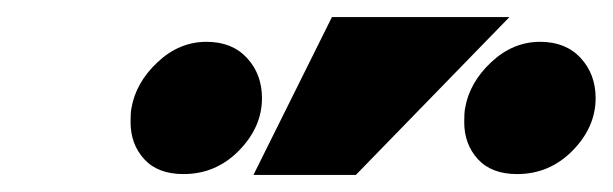

<svg xmlns="http://www.w3.org/2000/svg" viewBox="-20 -856 718 225"><path d="M134 -729Q133 -724 133 -713Q133 -687 149 -669.5Q165 -652 195 -652Q233 -652 260 -679.5Q287 -707 287 -741Q287 -769 269.5 -788Q252 -807 222 -807Q190 -807 164.5 -783Q139 -759 134 -729ZM277 -651H397L577 -836H369ZM524 -713Q524 -687 540 -669.5Q556 -652 586 -652Q624 -652 651 -679.5Q678 -707 678 -741Q678 -769 660.5 -788Q643 -807 613 -807Q581 -807 555.5 -783Q530 -759 525 -729Q524 -724 524 -713Z"/></svg>

Font: Geom Black
Style: Bold Italic
Weight: 900
Italic angle: -10°
Version: Version 1.102